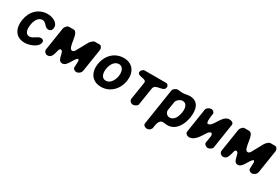

<svg xmlns="http://www.w3.org/2000/svg" viewBox="75 -1566 4092 2806"><g transform="rotate(30 2121.0 -163.0)"><path d="M74 -264C51 -116 112 7 269 7C338 7 479 -33 493 -123C498 -156 477 -174 447 -174C389 -174 346 -107 287 -107C206 -107 204 -199 213 -260C222 -321 253 -414 334 -414C395 -414 411 -333 472 -333C509 -333 529 -354 534 -388C549 -483 435 -527 359 -527C203 -527 98 -417 74 -264Z M931 -239C848 -239 894 -520 795 -520H715C687 -520 655 -477 651 -453L591 -67C586 -32 619 0 651 0C759 0 729 -174 778 -174C843 -174 802 -6 897 -6C977 -6 1004 -136 1062 -180C1063 -180 1065 -181 1066 -181C1075 -181 1085 -162 1085 -153L1081 -47C1081 -19 1112 0 1138 0C1172 0 1212 -30 1218 -67L1278 -453C1282 -477 1264 -520 1235 -520H1155C1129 -520 1092 -481 1079 -460C1064 -432 992 -301 976 -273C966 -255 952 -239 931 -239Z M1353 -260C1330 -110 1404 7 1559 7C1712 7 1824 -112 1847 -260C1870 -410 1795 -527 1642 -527C1486 -527 1377 -412 1353 -260ZM1493 -260C1503 -325 1543 -414 1624 -414C1702 -414 1717 -324 1707 -260C1697 -197 1654 -106 1576 -106C1494 -106 1483 -195 1493 -260Z M1938 -470C1925 -385 2090 -438 2078 -360L2032 -67C2026 -30 2062 0 2095 0C2117 0 2165 -22 2169 -47L2215 -340C2230 -440 2384 -377 2398 -466C2402 -489 2386 -520 2359 -520H1993C1970 -520 1941 -492 1938 -470Z M2554 -520C2524 -520 2483 -492 2478 -460L2384 147C2379 181 2417 201 2444 201C2480 201 2499 185 2517 153C2525 109 2529 0 2604 0C2629 0 2651 7 2677 7C2826 7 2897 -139 2916 -263C2936 -395 2907 -527 2754 -527C2713 -527 2675 -513 2635 -513C2606 -513 2582 -520 2554 -520ZM2698 -414C2776 -414 2785 -328 2776 -267C2766 -203 2735 -106 2650 -106C2606 -106 2570 -149 2577 -193L2599 -333C2606 -376 2659 -414 2698 -414Z M3120 -521C3089 -521 3045 -495 3040 -460L2978 -60C2972 -23 3010 1 3041 1C3140 1 3199 -125 3246 -193C3256 -205 3278 -218 3290 -220C3307 -223 3314 -180 3314 -180L3294 -53C3290 -25 3334 1 3356 1C3381 1 3426 -23 3431 -53L3495 -467C3501 -508 3457 -521 3425 -521C3304 -521 3270 -306 3186 -306C3177 -306 3175 -305 3171 -313C3153 -349 3173 -453 3176 -473C3173 -502 3147 -521 3120 -521Z M3893 -239C3810 -239 3856 -520 3757 -520H3677C3649 -520 3617 -477 3613 -453L3553 -67C3548 -32 3581 0 3613 0C3721 0 3691 -174 3740 -174C3805 -174 3764 -6 3859 -6C3939 -6 3966 -136 4024 -180C4025 -180 4027 -181 4028 -181C4037 -181 4047 -162 4047 -153L4043 -47C4043 -19 4074 0 4100 0C4134 0 4174 -30 4180 -67L4240 -453C4244 -477 4226 -520 4197 -520H4117C4091 -520 4054 -481 4041 -460C4026 -432 3954 -301 3938 -273C3928 -255 3914 -239 3893 -239Z"/></g></svg>

Font: Asimov Print
Style: Regular
Weight: 500
Designer: Google
Version: Version 2.000980: 2014